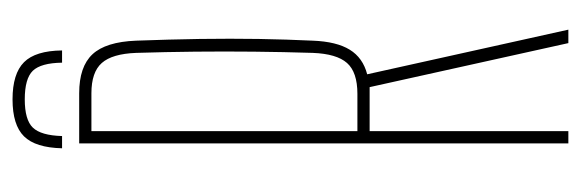

<svg xmlns="http://www.w3.org/2000/svg" viewBox="-338 -612 949 314"><g transform="rotate(-90 137.0 -454.5)"><path d="M60 0V-800H142Q185.5 -800 205.8 -778.2Q226 -756.5 228 -707Q230 -653 230.8 -602.8Q231.5 -552.5 230.8 -506.2Q230 -460 228 -418Q226.5 -379 213.2 -357.5Q200 -336 173 -329L246 0H224L152 -325H80V0ZM80 -345H141Q176.5 -345 191.5 -362Q206.5 -379 208 -418Q209.5 -466 210 -514.2Q210.5 -562.5 210 -610.8Q209.5 -659 208 -707Q206.5 -746 191.5 -763Q176.5 -780 142 -780H80ZM132 -909Q174 -909 192.8 -890.2Q211.5 -871.5 212 -828H192Q191.5 -862.5 178.8 -875.8Q166 -889 132 -889Q98.5 -889 85.8 -875.8Q73 -862.5 72 -828H52Q53 -871.5 71.5 -890.2Q90 -909 132 -909Z"/></g></svg>

Font: Big Shoulders Display SC Thin
Style: Regular
Weight: 100
Designer: Patric King
Foundry: XO Type Co
Version: Version 2.002